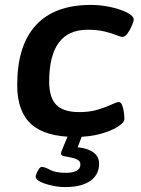

<svg xmlns="http://www.w3.org/2000/svg" viewBox="-20 -550 573 781"><path d="M287 7Q165 7 107.5 -44.5Q50 -96 50 -204Q50 -365 126 -447.5Q202 -530 350 -530Q389 -530 429 -521.5Q469 -513 496.5 -499Q524 -485 524 -470Q524 -464 517 -447Q510 -430 499.5 -415Q489 -400 479 -400Q470 -400 452 -407.5Q434 -415 405 -422Q376 -429 336 -429Q180 -429 180 -218Q180 -153 209 -123.5Q238 -94 303 -94Q345 -94 378 -104Q411 -114 433 -124.5Q455 -135 463 -135Q472 -135 477 -122Q482 -109 484 -92.5Q486 -76 486 -66Q486 -52 460 -35Q434 -18 389 -5.5Q344 7 287 7ZM245 211Q220 211 192 205Q164 199 144.5 189.5Q125 180 125 169Q125 164 129 154.5Q133 145 138.5 137Q144 129 150 129Q162 129 184 141Q206 153 249 153Q274 153 290.5 145Q307 137 307 119Q307 106 295 99.5Q283 93 267.5 90.5Q252 88 240 85Q228 82 228 75Q228 72 230 66Q232 60 239 43.5Q246 27 261 -9H318L296 49Q337 53 360 70Q383 87 383 116Q383 161 347 186Q311 211 245 211Z"/></svg>

Font: Asap Semi Expanded Semi Expanded SemiBold
Style: Italic
Weight: 600
Width: 6
Italic angle: -6°
Designer: Pablo Cosgaya
Foundry: Omnibus-Type
Version: Version 3.001; ttfautohint (v1.8.4.7-5d5b)